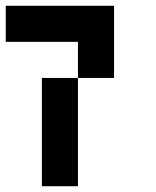

<svg xmlns="http://www.w3.org/2000/svg" viewBox="-20 -645 540 665"><path d="M250 -375V-500H0V-625H375V-375ZM250 0H125V-375H250Z"/></svg>

Font: Tiny5
Style: Regular
Weight: 400
Designer: Stefan Schmidt
Foundry: Made with Bits'n'Picas by Kreative Software
Version: Version 1.002; ttfautohint (v1.8.4.7-5d5b)